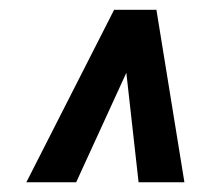

<svg xmlns="http://www.w3.org/2000/svg" viewBox="-20 -731 415 395"><path d="M243.2 -588.4 136.7 -356H34.2L214.8 -710.9H287.6ZM265.1 -356 237.8 -600.1 236.3 -710.9H301.8L359.4 -356Z"/></svg>

Font: Roboto Condensed SemiBold
Style: Italic
Weight: 600
Italic angle: -12°
Designer: Christian Robertson
Foundry: Google
Version: Version 3.008; 2023